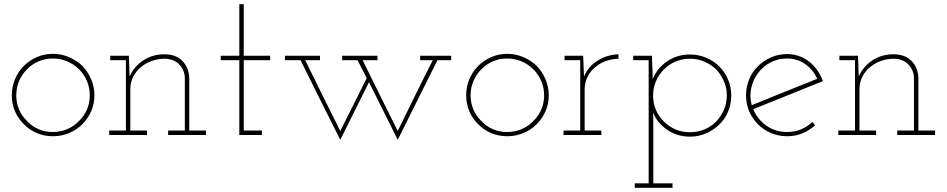

<svg xmlns="http://www.w3.org/2000/svg" viewBox="-20 -639 4482 909"><path d="M370 -51Q396 -77 411.5 -112Q427 -147 427 -188Q427 -228 411.5 -264Q396 -300 370 -327Q343 -353 307 -368.5Q271 -384 231 -384Q189 -384 154 -368.5Q119 -353 93 -327Q66 -300 51 -264Q36 -228 36 -188Q36 -147 51 -112Q66 -77 93 -51Q119 -24 154 -9Q189 6 231 6Q271 6 307 -9Q343 -24 370 -51ZM108 -66Q84 -89 70.5 -120Q57 -151 57 -188Q57 -224 70.5 -255.5Q84 -287 108 -311Q131 -335 162.5 -348.5Q194 -362 230 -362Q266 -362 298 -348.5Q330 -335 354 -311Q378 -287 391.5 -255.5Q405 -224 405 -188Q405 -151 391.5 -120Q378 -89 354 -66Q330 -41 298 -27.5Q266 -14 230 -14Q194 -14 162.5 -27.5Q131 -41 108 -66Z M676 0V-21H597V-216Q597 -248 610 -274.5Q623 -301 647 -321Q669 -340 699 -350.5Q729 -361 762 -361Q805 -359 829 -333.5Q853 -308 855 -273V-21H776V0H955V-21H876V-270Q874 -320 843 -351Q812 -382 758 -382Q702 -382 658 -353Q614 -324 594 -277Q593 -291 592.5 -301.5Q592 -312 592 -326L590 -375H502V-354H576V-21H497V0Z M1220 0V-21H1134V-354H1259V-375H1134V-619H1113V-375H1025V-354H1113V0Z M1727 -250 1863 23Q1910 -72 1957 -165.5Q2004 -259 2051 -354H2116V-375H1969V-354H2029Q1986 -270 1945.5 -187Q1905 -104 1863 -19Q1821 -103 1779.5 -186.5Q1738 -270 1697 -354H1767V-375H1600V-354H1673L1716 -269Q1685 -206 1654 -144.5Q1623 -83 1591 -19Q1550 -101 1508 -185.5Q1466 -270 1425 -354H1495V-375H1329V-354H1403Q1450 -259 1496.5 -165.5Q1543 -72 1591 23Z M2521 -51Q2547 -77 2562.5 -112Q2578 -147 2578 -188Q2578 -228 2562.5 -264Q2547 -300 2521 -327Q2494 -353 2458 -368.5Q2422 -384 2382 -384Q2340 -384 2305 -368.5Q2270 -353 2244 -327Q2217 -300 2202 -264Q2187 -228 2187 -188Q2187 -147 2202 -112Q2217 -77 2244 -51Q2270 -24 2305 -9Q2340 6 2382 6Q2422 6 2458 -9Q2494 -24 2521 -51ZM2259 -66Q2235 -89 2221.5 -120Q2208 -151 2208 -188Q2208 -224 2221.5 -255.5Q2235 -287 2259 -311Q2282 -335 2313.5 -348.5Q2345 -362 2381 -362Q2417 -362 2449 -348.5Q2481 -335 2505 -311Q2529 -287 2542.5 -255.5Q2556 -224 2556 -188Q2556 -151 2542.5 -120Q2529 -89 2505 -66Q2481 -41 2449 -27.5Q2417 -14 2381 -14Q2345 -14 2313.5 -27.5Q2282 -41 2259 -66Z M2827 0V-21H2748V-216Q2748 -247 2761 -274Q2774 -301 2796 -319Q2818 -339 2847 -349.5Q2876 -360 2908 -361V-382Q2882 -381 2858 -374Q2834 -367 2813 -354Q2790 -341 2773 -321.5Q2756 -302 2745 -277Q2744 -291 2744 -299.5Q2744 -308 2743 -322L2741 -375H2653V-354H2727V-21H2648V0Z M2985 250H3164V229H3073V-57Q3073 -70 3072.5 -82Q3072 -94 3072 -107Q3081 -82 3098 -61.5Q3115 -41 3138 -25Q3161 -9 3188.5 -0.5Q3216 8 3247 8Q3287 8 3322.5 -7.5Q3358 -23 3385 -49Q3412 -75 3427 -110.5Q3442 -146 3442 -187Q3442 -227 3427 -262.5Q3412 -298 3385 -325Q3358 -351 3322.5 -366Q3287 -381 3247 -381Q3185 -381 3137.5 -348Q3090 -315 3070 -264Q3070 -291 3068.5 -319.5Q3067 -348 3067 -375H2978V-354H3051V229H2985ZM3247 -361Q3282 -361 3314 -347.5Q3346 -334 3370 -311Q3393 -287 3407 -255Q3421 -223 3421 -187Q3421 -150 3407 -118.5Q3393 -87 3370 -63Q3346 -39 3314.5 -26Q3283 -13 3247 -13Q3210 -13 3179 -26Q3148 -39 3124 -63Q3099 -87 3085.5 -118.5Q3072 -150 3072 -187Q3072 -223 3085.5 -254.5Q3099 -286 3123 -310Q3147 -334 3178.5 -347.5Q3210 -361 3247 -361Z M3707 -362Q3754 -362 3792 -335.5Q3830 -309 3849 -266Q3772 -235 3694.5 -204Q3617 -173 3539 -141Q3528 -182 3536.5 -221.5Q3545 -261 3568 -292Q3591 -324 3627 -343Q3663 -362 3707 -362ZM3839 -46 3826 -62Q3803 -39 3772 -26.5Q3741 -14 3707 -14Q3651 -14 3608.5 -44Q3566 -74 3546 -122Q3629 -156 3711 -188.5Q3793 -221 3876 -255Q3866 -283 3850 -305.5Q3834 -328 3814 -345Q3792 -363 3764.5 -373Q3737 -383 3707 -383Q3666 -383 3630.5 -367.5Q3595 -352 3569 -326Q3542 -300 3527 -264Q3512 -228 3512 -188Q3512 -147 3527 -112Q3542 -77 3569 -50Q3595 -24 3630.5 -9Q3666 6 3707 6Q3746 6 3779.5 -8Q3813 -22 3839 -46Z M4128 0V-21H4049V-216Q4049 -248 4062 -274.5Q4075 -301 4099 -321Q4121 -340 4151 -350.5Q4181 -361 4214 -361Q4257 -359 4281 -333.5Q4305 -308 4307 -273V-21H4228V0H4407V-21H4328V-270Q4326 -320 4295 -351Q4264 -382 4210 -382Q4154 -382 4110 -353Q4066 -324 4046 -277Q4045 -291 4044.5 -301.5Q4044 -312 4044 -326L4042 -375H3954V-354H4028V-21H3949V0Z"/></svg>

Font: Josefin Slab Thin ExtraLight
Style: Regular
Weight: 250
Version: Version 2.000